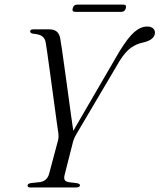

<svg xmlns="http://www.w3.org/2000/svg" viewBox="-20 -830 706 850"><path d="M334 -10Q334 0 315.5 0H114Q102 0 102 -9Q102 -16.5 116.5 -19.5L154 -23.5Q187.5 -27.5 197 -59L236.5 -207Q239.5 -218 239.2 -228Q239 -238 237 -249.5Q235.5 -260 231.2 -290Q227 -320 221.5 -361.2Q216 -402.5 209.8 -447.5Q203.5 -492.5 198 -533.5Q192.5 -574.5 188.2 -604Q184 -633.5 182 -643Q179 -660.5 166.5 -669.5Q154 -678.5 128 -680.5Q114 -682.5 113.5 -690.5Q113 -700 127.5 -700H199.5Q239 -700 246.5 -661Q249 -649 254.2 -611.8Q259.5 -574.5 266.5 -524.2Q273.5 -474 280.8 -420.8Q288 -367.5 294.2 -322.2Q300.5 -277 304.5 -251L508 -601Q547 -664.5 575 -688.5Q603 -712.5 631.5 -712.5Q649 -712.5 657.5 -704.5Q666 -696.5 666 -685.5Q665.5 -653 610.5 -641Q584 -635.5 559.8 -618.5Q535.5 -601.5 510.5 -562L319.5 -238.5Q313.5 -228.5 310 -221Q306.5 -213.5 304 -205L266 -55.5Q262.5 -42 266.2 -34Q270 -26 285 -23.5L320.5 -19Q334 -16.5 334 -10ZM302 -793.5Q306 -809.5 321.5 -809.5H526.5Q541.5 -809.5 537 -793.5Q532.5 -777.5 517.5 -777.5H312.5Q297.5 -777.5 302 -793.5Z"/></svg>

Font: Fraunces 72pt S000 Light
Style: Italic
Weight: 300
Italic angle: -16°
Version: Version 1.000; ttfautohint (v1.8.3)